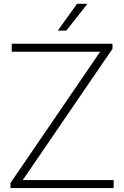

<svg xmlns="http://www.w3.org/2000/svg" viewBox="-20 -964 636 984"><path d="M33.5 0V-26L503 -713L509 -699H40V-740H556.5V-714L87 -27L81 -41H562.5V0ZM276 -807 375 -944.5H428L320 -807Z"/></svg>

Font: Encode Sans SC SemiExpanded ExtraLight
Style: Regular
Weight: 250
Width: 6
Designer: Multiple Designers
Foundry: Impallari Type
Version: Version 3.002